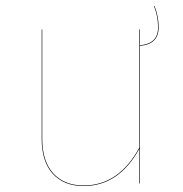

<svg xmlns="http://www.w3.org/2000/svg" viewBox="-20 -616 615 645"><path d="M513 -524Q513 -467 450 -462V0H448V-116Q379 9 261 9Q195 9 157.5 -32Q120 -73 120 -150V-517H122V-150Q122 -74 159 -33.5Q196 7 261 7Q379 7 448 -120V-517H450V-464Q511 -469 511 -524Q511 -561 497 -596H499Q513 -561 513 -524Z"/></svg>

Font: FiraGO Two
Style: Regular
Weight: 100
Designer: bBox Type
Foundry: bBox Type GmbH
Version: Version 1.001